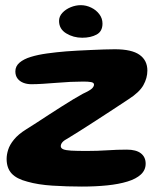

<svg xmlns="http://www.w3.org/2000/svg" viewBox="-20 -684 608 725"><path d="M289 20.5Q233 20.5 178.2 17Q123.5 13.5 83.5 2Q42.5 -8.5 23.8 -29Q5 -49.5 5 -84Q5 -100 10.8 -118.5Q16.5 -137 32.8 -157Q49 -177 79.5 -196Q97 -206.5 118.5 -220.8Q140 -235 164 -250.5Q188 -266 211.5 -281Q235 -296 256.2 -308.8Q277.5 -321.5 293 -330Q321 -343 328 -350.5Q335 -358 335 -364.5Q335 -372 324 -374Q313 -376 295 -376Q272.5 -376 246 -374.8Q219.5 -373.5 192.5 -371.2Q165.5 -369 141.2 -367.5Q117 -366 98.5 -366Q81.5 -366 67.8 -371.5Q54 -377 46 -387.8Q38 -398.5 38 -414.5Q38 -434 53.8 -447.5Q69.5 -461 96.5 -469.2Q123.5 -477.5 158 -482.2Q192.5 -487 229.5 -490Q248 -491.5 272.2 -492.8Q296.5 -494 322.5 -495.2Q348.5 -496.5 372.2 -497.2Q396 -498 413.5 -498Q477.5 -498 507 -477Q536.5 -456 536.5 -417.5Q536.5 -389.5 521.5 -362.5Q506.5 -335.5 465 -309Q438 -291 405.5 -269.8Q373 -248.5 341 -227.8Q309 -207 282 -190Q255 -173 238.5 -163Q221.5 -154 215.5 -146.8Q209.5 -139.5 209.5 -132Q209.5 -124.5 218.5 -120.5Q227.5 -116.5 248.8 -115.2Q270 -114 307 -114Q349 -114 385.5 -116.5Q422 -119 459 -119Q494 -119 512 -105Q530 -91 530 -66Q530 -42 512 -25.2Q494 -8.5 461.2 1.5Q428.5 11.5 384.8 16Q341 20.5 289 20.5ZM290.5 -541.5Q257 -541.5 230 -558Q203 -574.5 203 -605Q203 -622 215.5 -635.5Q228 -649 247 -656.8Q266 -664.5 285 -664.5Q305.5 -664.5 324.5 -655.2Q343.5 -646 355.2 -630.2Q367 -614.5 367 -595Q367 -565.5 344.8 -553.5Q322.5 -541.5 290.5 -541.5Z"/></svg>

Font: Gluten Thin SemiBold
Style: Regular
Weight: 600
Version: Version 1.300